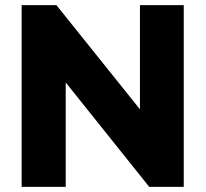

<svg xmlns="http://www.w3.org/2000/svg" viewBox="-20 -725 798 745"><path d="M64 0V-705H199L551 -266H523V-705H693V0H559L207 -440H235V0Z"/></svg>

Font: Nunito Sans 12pt ExtraLight Black
Style: Regular
Weight: 900
Version: Version 3.101;gftools[0.9.27]